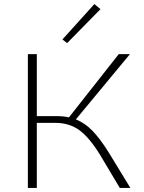

<svg xmlns="http://www.w3.org/2000/svg" viewBox="-20 -924 708 944"><path d="M310 -712 287 -730 444 -904 474 -879ZM621 0H569L473 -161Q421 -246 371.5 -283Q322 -320 250 -320H161V0H117V-658H161V-353H261Q292 -353 319 -347L564 -658H619L353 -337Q398 -319 435 -280.5Q472 -242 513 -177Z"/></svg>

Font: Ysabeau SC Light
Style: Regular
Weight: 300
Designer: Christian Thalmann (Catharsis Fonts)
Version: Version 0.003